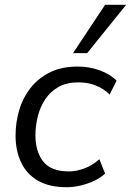

<svg xmlns="http://www.w3.org/2000/svg" viewBox="-20 -773 547 802"><path d="M258 9Q186 9 139 -18Q92 -45 68.5 -94Q45 -143 45 -207Q45 -261 60 -312.5Q75 -364 107 -405Q139 -446 188 -470.5Q237 -495 305 -495Q353 -495 397 -479Q441 -463 467 -436L438 -378Q413 -403 380 -416Q347 -429 308 -429Q259 -429 225 -410Q191 -391 169.5 -359Q148 -327 138 -287.5Q128 -248 128 -208Q128 -140 160.5 -98.5Q193 -57 268 -57Q299 -57 332.5 -69.5Q366 -82 395 -108L419 -48Q400 -30 373 -17.5Q346 -5 316.5 2Q287 9 258 9ZM285 -551 419 -753H507L344 -551Z"/></svg>

Font: Nunito Sans 12pt ExtraLight 12pt
Style: Italic
Weight: 400
Italic angle: -9°
Version: Version 3.101;gftools[0.9.27]